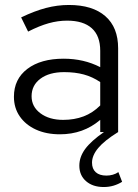

<svg xmlns="http://www.w3.org/2000/svg" viewBox="-20 -531 556 772"><path d="M397 221Q353 221 326 197.5Q299 174 299 135Q299 100 322.5 68Q346 36 398 0H383V-49Q349 -20 308.5 -5.5Q268 9 221 9Q166 9 124.5 -10Q83 -29 59.5 -63Q36 -97 36 -142Q36 -213 90 -254Q144 -295 236 -295Q317 -295 383 -261V-327Q383 -387 349 -417.5Q315 -448 250 -448Q213 -448 175.5 -437.5Q138 -427 93 -404L65 -461Q119 -487 165 -499Q211 -511 257 -511Q352 -511 403.5 -466Q455 -421 455 -337V0Q400 34 375 64Q350 94 350 123Q350 148 365 161.5Q380 175 408 175Q421 175 433.5 171.5Q446 168 456 161L471 200Q455 210 436.5 215.5Q418 221 397 221ZM234 -49Q279 -49 316 -63Q353 -77 383 -107V-201Q352 -222 317 -231.5Q282 -241 238 -241Q178 -241 142.5 -214.5Q107 -188 107 -144Q107 -102 142.5 -75.5Q178 -49 234 -49Z"/></svg>

Font: Red Hat Display VF
Style: Regular
Weight: 300
Designer: Pentagram, MCKL
Foundry: Pentagram, MCKL
Version: Version 1.023